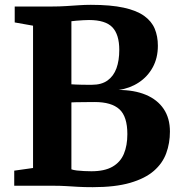

<svg xmlns="http://www.w3.org/2000/svg" viewBox="-20 -770 748 796"><path d="M117 -73.5V-663.5L41 -677V-743H195.5Q226.5 -743 253.8 -744.8Q281 -746.5 306 -748.2Q331 -750 356.5 -750Q439 -750 492.8 -738.2Q546.5 -726.5 577.5 -704.2Q608.5 -682 621.5 -650.8Q634.5 -619.5 634.5 -580.5Q634.5 -529.5 613.2 -490.8Q592 -452 555 -427.8Q518 -403.5 471.5 -397Q536.5 -397 584.5 -377Q632.5 -357 658.5 -318.5Q684.5 -280 684.5 -224.5Q684.5 -176.5 669.2 -134.8Q654 -93 617.8 -61.5Q581.5 -30 519.5 -12Q457.5 6 364.5 6Q328.5 6 303.5 4.5Q278.5 3 254 1.5Q229.5 0 196.5 0H39V-62.5ZM276 -420.5Q283.5 -420 294.2 -419.5Q305 -419 317 -418.8Q329 -418.5 340.8 -418.5Q352.5 -418.5 361.5 -418.5Q401 -418.5 426 -436.5Q451 -454.5 462.8 -486.8Q474.5 -519 474.5 -563Q474.5 -627 445.8 -657Q417 -687 349 -687Q339.5 -687 325 -686.2Q310.5 -685.5 296.8 -684.2Q283 -683 276 -682ZM276 -68Q284 -65 298.2 -63.2Q312.5 -61.5 328.8 -60.8Q345 -60 359 -60Q413.5 -60 446.2 -78.8Q479 -97.5 493.5 -132Q508 -166.5 508 -214Q508 -287 475 -317Q442 -347 373 -347Q361.5 -347 347.8 -346.8Q334 -346.5 320.2 -346.5Q306.5 -346.5 295 -346.2Q283.5 -346 276 -345.5Z"/></svg>

Font: Merriweather 20pt ExtraBold
Style: Regular
Weight: 800
Version: Version 2.100